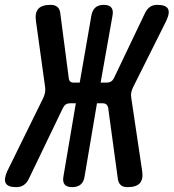

<svg xmlns="http://www.w3.org/2000/svg" viewBox="-78 -760 714 790"><path d="M40 -23Q32 -7 19.5 1.5Q7 10 -11 10Q-46 10 -54.5 -6.5Q-63 -23 -48 -56L100 -357Q105 -368 107 -378Q109 -388 108 -399L70 -673Q65 -707 79.5 -723.5Q94 -740 130 -740Q148 -740 158 -731.5Q168 -723 170 -706L205 -438Q206 -429 211 -424.5Q216 -420 226 -420H250L298 -696Q302 -718 314.5 -729Q327 -740 349 -740Q371 -740 380 -729Q389 -718 385 -696L336 -420H361Q371 -420 378.5 -424.5Q386 -429 391 -439L519 -707Q527 -723 539 -731.5Q551 -740 569 -740Q604 -740 613 -724Q622 -708 606 -674L469 -400Q464 -389 462 -379Q460 -369 462 -358L507 -56Q512 -23 497.5 -6.5Q483 10 447 10Q429 10 419.5 2Q410 -6 407 -23L367 -317Q365 -326 359.5 -330.5Q354 -335 344 -335H321L270 -34Q267 -12 254 -1Q241 10 219 10Q197 10 188 -1Q179 -12 183 -34L234 -335H210Q200 -335 193 -330.5Q186 -326 181 -316Z"/></svg>

Font: Maple Mono SemiBold
Style: Italic
Weight: 600
Italic angle: -10°
Monospace: yes
Designer: subframe7536
Version: Version 7.000